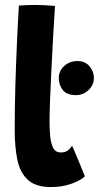

<svg xmlns="http://www.w3.org/2000/svg" viewBox="-20 -737 400 777"><path d="M323.5 -23.5Q309.5 -8.5 271.2 5.8Q233 20 186 20Q125 20 93.2 -8.8Q61.5 -37.5 50.5 -89.2Q39.5 -141 39.5 -211Q39.5 -301.5 42.2 -393.2Q45 -485 48.8 -568Q52.5 -651 56.5 -714.5Q92 -717 122 -717Q141 -717 160.2 -716Q179.5 -715 202.5 -713Q199 -658.5 195.2 -590.5Q191.5 -522.5 188 -454.8Q184.5 -387 182.5 -330.5Q180.5 -274 180.5 -242.5Q180.5 -210 183.5 -182.2Q186.5 -154.5 196 -137.2Q205.5 -120 226 -120Q243 -120 253.5 -127.5Q264 -135 271.5 -147.5Q274.5 -141.5 282.2 -123.5Q290 -105.5 298.8 -84.2Q307.5 -63 314.5 -45.5Q321.5 -28 323.5 -23.5ZM288 -352Q250.5 -352 234.2 -372.5Q218 -393 218 -421.5Q218 -450.5 240.2 -470.2Q262.5 -490 293 -490Q324.5 -490 342.2 -469Q360 -448 360 -421.5Q360 -393 338.2 -372.5Q316.5 -352 288 -352Z"/></svg>

Font: Grandstander
Style: Bold
Weight: 700
Designer: Tyler Finck
Foundry: Etcetera Type Co
Version: Version 1.200; ttfautohint (v1.8.3)